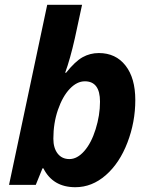

<svg xmlns="http://www.w3.org/2000/svg" viewBox="-20 -780 635 810"><path d="M397 -556.2Q468.3 -556.2 509.5 -503.4Q550.8 -450.7 550.8 -357.9Q550.8 -265.1 517.6 -178.5Q484.4 -91.8 426.3 -41Q368.2 9.8 297.9 9.8Q203.1 9.8 163.1 -69.8H159.2L130.9 0H18.1L179.2 -759.8H326.2L295.9 -619.1Q275.9 -530.3 254.9 -473.1H258.8Q296.9 -521 328.4 -538.6Q359.9 -556.2 397 -556.2ZM337.9 -437Q304.7 -437 274.4 -405.3Q244.1 -373.5 224.6 -317.1Q205.1 -260.7 205.1 -194.8Q205.1 -155.8 223.1 -132.3Q241.2 -108.9 272.9 -108.9Q305.7 -108.9 335.4 -142.6Q365.2 -176.3 383.5 -235.1Q401.9 -293.9 401.9 -351.1Q401.9 -437 337.9 -437Z"/></svg>

Font: TypoPRO Open Sans
Style: Bold Italic
Weight: 700
Italic angle: -12°
Foundry: Ascender Corporation
Version: Version 1.10